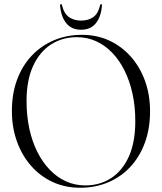

<svg xmlns="http://www.w3.org/2000/svg" viewBox="-20 -874 763 904"><path d="M366.5 -710Q436 -710 494.5 -683Q553 -656 596.2 -607Q639.5 -558 663 -492.5Q686.5 -427 686.5 -350Q686.5 -268.5 662.2 -202.2Q638 -136 593.8 -88.5Q549.5 -41 489.2 -15.5Q429 10 357 10Q287 10 228.2 -17Q169.5 -44 126.5 -93Q83.5 -142 59.8 -207.8Q36 -273.5 36 -351.5Q36 -433 60.5 -499Q85 -565 129.5 -612Q174 -659 234.2 -684.5Q294.5 -710 366.5 -710ZM617 -303Q617 -373 603.8 -433.2Q590.5 -493.5 566 -542.5Q541.5 -591.5 507.5 -626.5Q473.5 -661.5 431.8 -680.2Q390 -699 342 -699Q273 -699 219.5 -664.2Q166 -629.5 135.5 -562.5Q105 -495.5 105 -398.5Q105 -328.5 118.2 -267.8Q131.5 -207 156.2 -158Q181 -109 215.2 -73.8Q249.5 -38.5 291.5 -19.8Q333.5 -1 381.5 -1Q450.5 -1 503.8 -35.8Q557 -70.5 587 -137.8Q617 -205 617 -303ZM361.5 -777Q395.5 -777 418.8 -793.2Q442 -809.5 451 -848.5Q452 -852.5 453.2 -853.5Q454.5 -854.5 456 -854.5Q458 -854.5 459.2 -852.8Q460.5 -851 460 -847Q455.5 -795 431.2 -764.5Q407 -734 361.5 -734Q317 -734 292.2 -764.5Q267.5 -795 263 -847Q262.5 -851 263.8 -852.8Q265 -854.5 267 -854.5Q268.5 -854.5 270 -853.5Q271.5 -852.5 272 -848.5Q282 -809 305.5 -793Q329 -777 361.5 -777Z"/></svg>

Font: Fraunces 120pt Light
Style: Regular
Weight: 300
Version: Version 1.000;[b76b70a41]